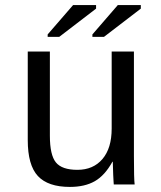

<svg xmlns="http://www.w3.org/2000/svg" viewBox="-20 -733 640 763"><path d="M178.2 -528.3V-193.4Q178.2 -117.2 202.1 -87.6Q226.1 -58.1 287.6 -58.1Q350.6 -58.1 387.2 -101.1Q423.8 -144 423.8 -222.2V-528.3H512.2V-112.8Q512.2 -20.5 515.1 0H432.1Q431.6 -2.4 431.2 -13.2Q430.7 -23.9 429.9 -37.8Q429.2 -51.8 428.2 -90.3H426.8Q396.5 -35.6 356.7 -12.9Q316.9 9.8 257.8 9.8Q170.9 9.8 130.6 -33.4Q90.3 -76.7 90.3 -176.3V-528.3ZM347.2 -586.4V-596.2L448.2 -712.9H539.6V-698.7L393.1 -586.4ZM169.4 -586.4V-596.2L270.5 -712.9H361.8V-698.7L215.3 -586.4Z"/></svg>

Font: Liberation Mono
Style: Regular
Weight: 400
Monospace: yes
Designer: Steve Matteson
Foundry: Ascender Corporation
Version: Version 2.1.5